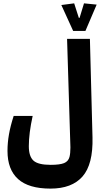

<svg xmlns="http://www.w3.org/2000/svg" viewBox="-20 -921 626 1125"><path d="M275.9 184.1Q147.9 184.1 85.9 128.2Q23.9 72.3 23.9 -36.6Q23.9 -84.5 32.5 -133.5Q41 -182.6 60.1 -241.7H171.4Q148.9 -139.6 148.9 -64.5Q148.9 -4.9 176 20Q203.1 44.9 276.9 44.9Q330.6 44.9 355.5 34.7Q380.4 24.4 387.2 -1.5Q392.6 -22.5 392.6 -57.1Q392.6 -64.9 392.1 -73.7L373 -693.4H506.8L522 -116.2Q525.9 42 463.6 113Q401.4 184.1 275.9 184.1ZM408.7 -739.7 339.4 -891.6 414.6 -901.4 441.9 -816.4H446.3L472.2 -901.4L546.4 -894L480.5 -739.7Z"/></svg>

Font: CaskaydiaMono NF
Style: Bold
Weight: 700
Designer: Aaron Bell
Foundry: Saja Typeworks
Version: Version 2111.001; ttfautohint (v1.8.4);Nerd Fonts 3.1.1